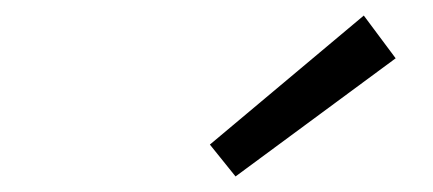

<svg xmlns="http://www.w3.org/2000/svg" viewBox="-20 -801 557 247"><path d="M283 -574 489 -726 448 -781 250 -615Z"/></svg>

Font: Source Sans Pro
Style: Italic
Weight: 400
Italic angle: -11°
Designer: Paul D. Hunt
Foundry: Adobe Systems Incorporated
Version: Version 3.006;hotconv 1.0.111;makeotfexe 2.5.65597